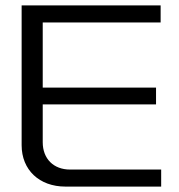

<svg xmlns="http://www.w3.org/2000/svg" viewBox="-20 -690 661 710"><path d="M60 -670V-153C60 -62 125 0 222 0H576V-63H239C178 -63 138 -103 138 -164V-304H557V-366H138V-607H574V-670Z"/></svg>

Font: LT Wave Light
Style: Regular
Weight: 300
Designer: Daniel Lyons
Version: Version 2.5 (Glyphs App)